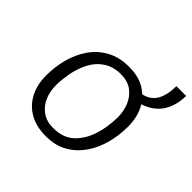

<svg xmlns="http://www.w3.org/2000/svg" viewBox="-158 -776 944 944"><g transform="rotate(45 313.5 -304.0)"><path d="M276 10Q213 10 166.5 -16Q120 -42 94.5 -90Q69 -138 69 -203Q69 -263 84 -319.5Q99 -376 130.5 -421.5Q162 -467 211 -494Q260 -521 325 -521H331Q392 -521 437 -495Q454 -484 469 -471Q513 -480 536 -516Q559 -554 559 -618H627Q627 -568 609 -527Q591 -486 555 -460Q531 -443 500 -433Q503 -427 507 -421Q532 -373 532 -308Q532 -247 516.5 -190Q501 -133 469.5 -88Q438 -43 391 -16.5Q344 10 281 10ZM276 -44Q350 -44 392 -88.5Q434 -133 450 -199Q455 -218 458 -236.5Q461 -255 462.5 -273Q464 -291 464 -305Q464 -349 448.5 -385.5Q433 -422 402.5 -444.5Q372 -467 325 -467Q273 -467 236 -443Q199 -419 177.5 -379Q156 -339 146 -290Q142 -266 139.5 -244.5Q137 -223 137 -204Q137 -160 152.5 -124Q168 -88 199 -66Q230 -44 276 -44Z"/></g></svg>

Font: Chivo Mono Medium ExtraLight
Style: Italic
Weight: 250
Italic angle: -8.05°
Monospace: yes
Version: Version 1.008